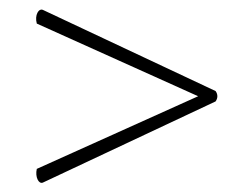

<svg xmlns="http://www.w3.org/2000/svg" viewBox="-20 -555 518 407"><path d="M437 -340C442 -347 442 -355 437 -362L71 -534C62 -538 53 -523 58 -505L400 -351L58 -197C54 -180 62 -164 71 -168Z"/></svg>

Font: Arima Koshi Thin
Style: Regular
Weight: 250
Designer: Joana Correia and Natanael Gama
Foundry: NDISCOVER
Version: Version 1.019;PS 001.019;hotconv 1.0.88;makeotf.lib2.5.64775